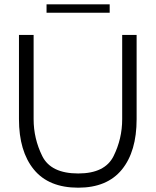

<svg xmlns="http://www.w3.org/2000/svg" viewBox="-20 -862 723 891"><path d="M68 -309V-700H136V-309Q136 -219 176 -138Q216 -57 343 -57Q467 -57 507 -137.5Q547 -218 547 -309V-700H614V-309Q614 -159 545.5 -75Q477 9 343 9Q206 9 137 -75.5Q68 -160 68 -309ZM196 -842H489V-803H196Z"/></svg>

Font: Be Vietnam Light
Style: Regular
Weight: 300
Designer: Gabriel Lam
Foundry: TypeRant
Version: Version 4.000